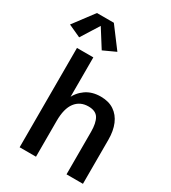

<svg xmlns="http://www.w3.org/2000/svg" viewBox="-272 -1107 1094 1226"><g transform="rotate(30 274.5 -494.5)"><path d="M73.7 0V-732.4H194.3V-403.3L186 -425.3Q208.5 -477.5 253.2 -508.5Q297.9 -539.6 361.8 -539.6Q420.9 -539.6 460.4 -512.9Q500 -486.3 520.3 -438.2Q540.5 -390.1 540.5 -325.7V0H419.4V-312.5Q419.4 -377.9 399.2 -411.9Q378.9 -445.8 325.2 -445.8Q263.7 -445.8 229 -400.4Q194.3 -355 194.3 -264.2V0ZM51.8 -797.9 -39.6 -839.8 72.8 -989.3H197.3L309.6 -839.8L218.3 -797.9L134.8 -930.2Z"/></g></svg>

Font: Schibsted Grotesk SemiBold
Style: Regular
Weight: 600
Designer: Bakken & Baeck AS, Henrik Kongsvoll
Foundry: Schibsted ASA
Version: Version 1.100;gftools[0.9.25]